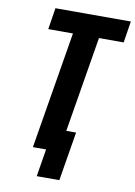

<svg xmlns="http://www.w3.org/2000/svg" viewBox="-96 -796 706 1003"><g transform="rotate(10 257.5 -294.5)"><path d="M171 146 195 0H125L228 -621H97L115 -735H515L497 -621H366L282 -114H334L291 146Z"/></g></svg>

Font: Iosevka Heavy
Style: Italic
Weight: 900
Italic angle: -9°
Monospace: yes
Designer: Belleve Invis
Foundry: Belleve Invis
Version: Version 32.5.0; ttfautohint (v1.8.4)